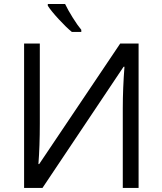

<svg xmlns="http://www.w3.org/2000/svg" viewBox="-20 -929 802 949"><path d="M99.1 -713.9H176.8V-316.9Q176.8 -207 169.9 -118.2H173.8L574.2 -713.9H665V0H586.9V-393.1Q586.9 -491.2 595.2 -599.1H590.8L189.9 0H99.1ZM381.8 -771H335.4Q308.1 -793 270.8 -833.5Q233.4 -874 216.3 -900.4V-909.2H301.8Q315.4 -880.4 339.4 -842Q363.3 -803.7 381.8 -781.7Z"/></svg>

Font: XL-Viking
Style: Regular
Weight: 400
Foundry: Ascender Corporation
Version: Version 1.10 March 23, 2015